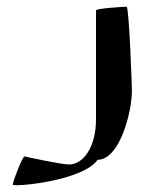

<svg xmlns="http://www.w3.org/2000/svg" viewBox="-20 -583 446 572"><path d="M18 -33C18 -25 226 -43 271 -107C336 -107 373 -248 373 -313C373 -319 365 -563 357 -563C349 -563 266 -558 266 -552V-227C266 -145 228 -93 186 -93C161 -93 53 -117 53 -117C47 -117 18 -42 18 -33Z"/></svg>

Font: Ampere
Style: SCSuCnd
Weight: 400
Version: Version 1